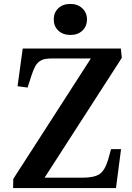

<svg xmlns="http://www.w3.org/2000/svg" viewBox="-20 -962 673 982"><path d="M254.9 -862.8Q254.9 -897.5 278.1 -919.7Q301.3 -941.9 339.8 -941.9Q377 -941.9 400.9 -919.7Q424.8 -897.5 424.8 -862.8Q424.8 -827.6 401.4 -805.4Q377.9 -783.2 340.8 -783.2Q301.8 -783.2 278.3 -805.4Q254.9 -827.6 254.9 -862.8ZM598.1 -713.9 603 -666 208 -53.2H401.9Q460.4 -53.2 488.3 -71Q516.1 -88.9 533.2 -146L547.9 -199.2H599.1L573.2 0H46.9L47.9 -46.9L444.8 -663.1H254.9Q228 -663.1 212.6 -660.6Q197.3 -658.2 183.3 -648.9Q169.4 -639.6 160.2 -622.8Q150.9 -606 141.1 -576.2L121.1 -514.2L69.8 -521L96.2 -713.9Z"/></svg>

Font: Literata SemiBold
Style: Italic
Weight: 650
Italic angle: -2.39999°
Designer: Latin by Veronika Burian and Jose Scaglione. Greek by Irene Vlachou. Cyrillic by Vera Evstafieva
Foundry: TypeTogether
Version: Version 3.021